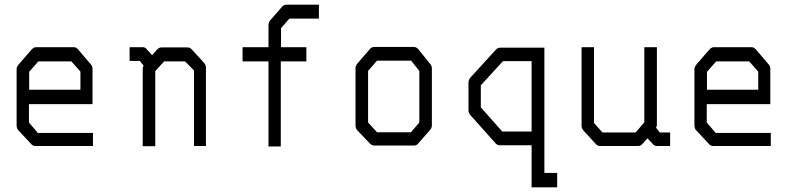

<svg xmlns="http://www.w3.org/2000/svg" viewBox="-20 -679 3442 826"><path d="M104.5 -231V-152L143 -107H380V-51H132.5Q121 -51 114.5 -59L58.5 -119Q51.5 -126.5 51.5 -140V-382Q51.5 -391 60.5 -402L115 -465Q125 -476 135 -476H298Q308 -476 317 -465L370 -403Q378 -394.5 378 -383V-231ZM105.5 -293H326V-371L287 -415H145L105.5 -370Z M634.5 -442 656 -466Q663.5 -475 675 -475H786.5Q797 -475 804.5 -467L857.5 -409Q866 -399 866 -388V-51H814.5V-376L776 -415H686L648 -373V-50H594V-385Q594 -388 597.5 -397L581.5 -417H537.5V-476H594Q605.5 -476 611 -467Z M1225 -599 1189 -558V-476H1298V-415H1188V-49H1135V-415H1023.5V-476H1135V-570Q1135 -583.5 1142 -591L1193.5 -650Q1202 -659 1213 -659H1352V-599Z M1563.5 -374V-152L1602 -110H1748L1784 -152V-374L1748.5 -418H1602ZM1518.5 -407 1573 -470Q1579.5 -477 1591 -477H1760.5Q1771 -477 1780 -467L1830.5 -404Q1838 -396 1838 -385V-140Q1838 -129 1829.5 -119L1777.5 -60Q1772 -53 1762 -53H1758.5H1591Q1581 -53 1573 -60L1517.5 -118Q1509.5 -126 1509.5 -140V-387Q1509.5 -396 1518.5 -407Z M2322 -474V65H2377V127H2267V-54H2129.5Q2119 -54 2111.5 -63L2003.5 -184Q1995.5 -192.5 1995.5 -205V-324Q1995.5 -335.5 2003.5 -345L2114 -466Q2121.5 -474 2133 -474ZM2267 -416H2144L2048.5 -312V-217L2141 -113H2267Z M2765.5 -84 2744 -60Q2736.5 -51 2725 -51H2561.5Q2551 -51 2543.5 -59L2490.5 -117Q2482 -127 2482 -138V-476H2535.5V-150L2572 -109H2714.5L2752 -153V-476H2806V-141Q2806 -138 2802.5 -129L2819 -109H2863V-51H2808Q2794 -51 2789 -59Z M3020.5 -231V-152L3059 -107H3296V-51H3048.5Q3037 -51 3030.5 -59L2974.5 -119Q2967.5 -126.5 2967.5 -140V-382Q2967.5 -391 2976.5 -402L3031 -465Q3041 -476 3051 -476H3214Q3224 -476 3233 -465L3286 -403Q3294 -394.5 3294 -383V-231ZM3021.5 -293H3242V-371L3203 -415H3061L3021.5 -370Z"/></svg>

Font: 3270 Nerd Font Mono SemCond
Style: Regular
Weight: 400
Monospace: yes
Version: Version 3.0.1;Nerd Fonts 3.1.1